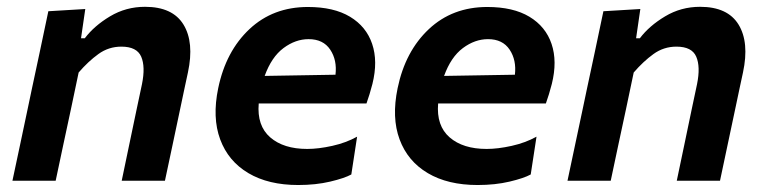

<svg xmlns="http://www.w3.org/2000/svg" viewBox="-20 -531 2247 564"><path d="M16.5 0Q28 -54 38.8 -104.8Q49.5 -155.5 62.5 -217L73 -267Q84 -318.5 96.5 -377Q109 -435.5 122 -498L230.5 -504.5L218 -418.5H229Q256.5 -455 303.2 -483Q350 -511 406 -511Q487 -511 519 -458.8Q551 -406.5 532 -318Q527.5 -297 522 -271.5Q516.5 -246 510.5 -217Q497.5 -155.5 486.8 -104.8Q476 -54 464.5 0H337.5Q349 -54.5 359.2 -104Q369.5 -153.5 381.5 -210.5L397 -283.5Q407.5 -335 394.8 -364.5Q382 -394 336.5 -394Q299 -394 269 -372.2Q239 -350.5 211 -318L188.5 -211Q176 -153.5 165.5 -103.8Q155 -54 143.5 0Z M856 12.5Q768.5 12.5 709.5 -22.5Q650.5 -57.5 626.8 -121.5Q603 -185.5 621 -272Q643.5 -380.5 712.8 -445.5Q782 -510.5 884.5 -510.5Q960.5 -510.5 1008.2 -481.8Q1056 -453 1073.2 -402Q1090.5 -351 1074 -284.5Q1066 -253.5 1056.5 -227H740Q734.5 -161.5 773.8 -127.5Q813 -93.5 882.5 -93.5Q915.5 -93.5 956 -102.5Q996.5 -111.5 1029 -129.5L1012 -18.5Q992 -7.5 949.8 2.5Q907.5 12.5 856 12.5ZM886.5 -416Q848 -416 812.8 -389.8Q777.5 -363.5 757.5 -308L965.5 -311.5Q970.5 -354.5 950 -385.2Q929.5 -416 886.5 -416Z M1383 12.5Q1295.5 12.5 1236.5 -22.5Q1177.5 -57.5 1153.8 -121.5Q1130 -185.5 1148 -272Q1170.5 -380.5 1239.8 -445.5Q1309 -510.5 1411.5 -510.5Q1487.5 -510.5 1535.2 -481.8Q1583 -453 1600.2 -402Q1617.5 -351 1601 -284.5Q1593 -253.5 1583.5 -227H1267Q1261.5 -161.5 1300.8 -127.5Q1340 -93.5 1409.5 -93.5Q1442.5 -93.5 1483 -102.5Q1523.5 -111.5 1556 -129.5L1539 -18.5Q1519 -7.5 1476.8 2.5Q1434.5 12.5 1383 12.5ZM1413.5 -416Q1375 -416 1339.8 -389.8Q1304.5 -363.5 1284.5 -308L1492.5 -311.5Q1497.5 -354.5 1477 -385.2Q1456.5 -416 1413.5 -416Z M1647 0Q1658.5 -54 1669.2 -104.8Q1680 -155.5 1693 -217L1703.5 -267Q1714.5 -318.5 1727 -377Q1739.5 -435.5 1752.5 -498L1861 -504.5L1848.5 -418.5H1859.5Q1887 -455 1933.8 -483Q1980.5 -511 2036.5 -511Q2117.5 -511 2149.5 -458.8Q2181.5 -406.5 2162.5 -318Q2158 -297 2152.5 -271.5Q2147 -246 2141 -217Q2128 -155.5 2117.2 -104.8Q2106.5 -54 2095 0H1968Q1979.5 -54.5 1989.8 -104Q2000 -153.5 2012 -210.5L2027.5 -283.5Q2038 -335 2025.2 -364.5Q2012.5 -394 1967 -394Q1929.5 -394 1899.5 -372.2Q1869.5 -350.5 1841.5 -318L1819 -211Q1806.5 -153.5 1796 -103.8Q1785.5 -54 1774 0Z"/></svg>

Font: Commissioner SemiBold
Style: Italic
Weight: 600
Italic angle: -12°
Designer: Kostas Bartsokas
Foundry: Kostas Bartsokas
Version: Version 1.000; ttfautohint (v1.8.3)